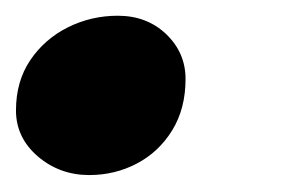

<svg xmlns="http://www.w3.org/2000/svg" viewBox="-23 -198 359 238"><path d="M123.1 -178.5Q159.1 -178.5 183.1 -155.6Q207 -132.6 207 -100.1Q207 -63.2 190.4 -36.4Q173.9 -9.6 146.7 4.7Q119.5 19 87.6 19Q50.9 19 23.8 -4.2Q-3.2 -27.5 -3.2 -61.1Q-3.2 -97.1 14.5 -123.4Q32.2 -149.6 61.1 -164.1Q90 -178.5 123.1 -178.5Z"/></svg>

Font: Grandstander Thin
Style: Italic
Weight: 100
Italic angle: -15°
Designer: Tyler Finck
Foundry: Etcetera Type Co
Version: Version 1.200